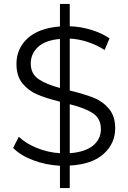

<svg xmlns="http://www.w3.org/2000/svg" viewBox="-20 -840 655 980"><path d="M336 5V120H286V6Q213 2 148.5 -22.5Q84 -47 47 -85L76 -142Q111 -108 167.5 -85Q224 -62 286 -58V-321Q217 -338 171 -357.5Q125 -377 94.5 -414.5Q64 -452 64 -514Q64 -591 120 -643.5Q176 -696 286 -705V-820H336V-706Q393 -704 446.5 -687.5Q500 -671 539 -644L514 -585Q473 -611 427 -626Q381 -641 336 -643V-378Q410 -360 457 -341.5Q504 -323 536 -285Q568 -247 568 -185Q568 -108 509 -54.5Q450 -1 336 5ZM286 -391V-641Q212 -635 174.5 -600.5Q137 -566 137 -516Q137 -464 175.5 -437Q214 -410 286 -391ZM495 -181Q495 -235 454 -262Q413 -289 336 -308V-58Q415 -64 455 -97Q495 -130 495 -181Z"/></svg>

Font: Idrija
Style: Regular
Weight: 400
Designer: Julieta Ulanovsky
Foundry: Julieta Ulanovsky
Version: Version 7.200